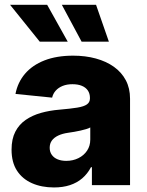

<svg xmlns="http://www.w3.org/2000/svg" viewBox="-20 -782 623 811"><path d="M208 9.8Q155.8 9.8 115.2 -8.1Q74.7 -25.9 51.8 -61Q28.8 -96.2 28.8 -149.9Q28.8 -194.8 44.7 -225.6Q60.5 -256.3 88.6 -275.6Q116.7 -294.9 153.3 -305.2Q189.9 -315.4 231.4 -318.8Q277.8 -322.8 306.2 -327.4Q334.5 -332 347.2 -341.1Q359.9 -350.1 359.9 -366.2V-368.7Q359.9 -386.7 351.1 -399.7Q342.3 -412.6 325.9 -419.4Q309.6 -426.3 286.1 -426.3Q262.7 -426.3 244.9 -419.2Q227.1 -412.1 215.6 -399.4Q204.1 -386.7 200.2 -369.6L45.4 -385.3Q54.7 -434.1 85.7 -470.5Q116.7 -506.8 168 -526.9Q219.2 -546.9 289.1 -546.9Q340.8 -546.9 384.8 -534.9Q428.7 -522.9 461.2 -499.8Q493.7 -476.6 511.5 -442.9Q529.3 -409.2 529.3 -365.2V0H368.2V-75.7H364.3Q349.6 -47.9 327.4 -28.8Q305.2 -9.8 275.4 0Q245.6 9.8 208 9.8ZM259.8 -102.5Q288.1 -102.5 311.3 -114Q334.5 -125.5 347.9 -145.8Q361.3 -166 361.3 -192.4V-243.7Q354.5 -239.7 343.8 -236.6Q333 -233.4 320.3 -230.5Q307.6 -227.5 294.2 -225.3Q280.8 -223.1 268.1 -221.2Q243.7 -217.8 226.1 -209.5Q208.5 -201.2 199.2 -188.5Q189.9 -175.8 189.9 -157.7Q189.9 -140.1 199 -127.7Q208 -115.2 223.6 -108.9Q239.3 -102.5 259.8 -102.5ZM324.7 -606 241.2 -761.7H385.7L439.9 -606ZM147.9 -606 22.5 -761.7H179.2L266.1 -606Z"/></svg>

Font: Inter 18pt ExtraBold
Style: Regular
Weight: 800
Designer: Rasmus Andersson
Foundry: rsms
Version: Version 4.001;git-66647c0bb